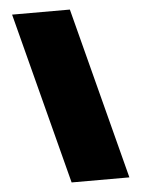

<svg xmlns="http://www.w3.org/2000/svg" viewBox="-53 -759 605 821"><g transform="rotate(-5 249.5 -348.5)"><path d="M278 -717 469 20H221L30 -717Z"/></g></svg>

Font: Mantou Sans
Style: Regular
Weight: 400
Designer: Mant0u / artakana
Foundry: Mant0u / artakana
Version: Version 1.001;October 22, 2023;FontCreator 14.0.0.2901 64-bi